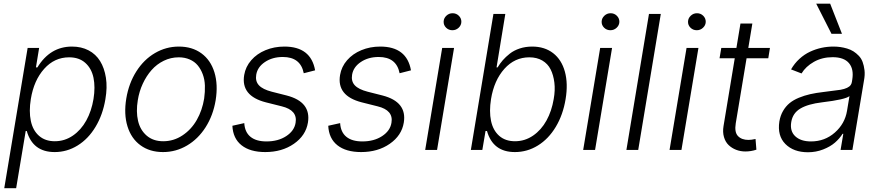

<svg xmlns="http://www.w3.org/2000/svg" viewBox="-20 -802 4709 1027"><path d="M2.8 204.5 127.8 -545.5H189.3L172.2 -441.4H180Q247.9 -552.9 365.1 -552.9Q415.1 -552.9 453.8 -532.7Q492.5 -512.4 515.4 -475.3Q538.4 -438.2 546.5 -386.4Q554.7 -334.5 543.7 -271.3Q529.8 -187.9 490.9 -123.4Q452.1 -58.9 395.2 -23.8Q338.4 11.4 272.4 11.4Q155.2 11.4 123.2 -101.2H117.5L66.4 204.5ZM144.9 -272.4Q134.2 -206 144.9 -155.4Q155.5 -104.8 188.6 -75.6Q221.6 -46.5 273.1 -46.5Q326 -46.5 369.9 -76.7Q413.7 -106.9 441.6 -157.5Q469.5 -208.1 480.1 -272.4Q490.4 -336.3 480.1 -386Q469.8 -435.7 436.4 -465.6Q403.1 -495.4 349.8 -495.4Q271.3 -495.4 216.3 -433.8Q161.2 -372.2 144.9 -272.4Z M851.9 11.4Q780.9 11.4 731.4 -24.9Q681.8 -61.1 661.8 -126.4Q641.7 -191.8 655.5 -275.2Q669 -356.5 709.2 -419.9Q749.3 -483.3 808.8 -518.1Q868.3 -552.9 936.8 -552.9Q1007.8 -552.9 1057.4 -516.7Q1106.9 -480.5 1127 -415Q1147 -349.4 1133.5 -265.6Q1120 -184.7 1079.9 -121.6Q1039.8 -58.6 980.3 -23.6Q920.8 11.4 851.9 11.4ZM853 -46.5Q909.1 -46.5 956.1 -77.8Q1003.2 -109 1032.5 -160.3Q1061.8 -211.6 1072.1 -275.2Q1077.1 -311.4 1076 -344.1Q1074.9 -376.8 1064.6 -404.5Q1054.3 -432.2 1037.5 -452.4Q1020.6 -472.7 994.5 -484Q968.4 -495.4 936.1 -495.4Q893.8 -495.4 856.2 -477.1Q818.5 -458.8 790.7 -427.2Q762.8 -395.6 743.6 -354Q724.4 -312.5 717 -265.6Q707 -204.9 718.4 -155.7Q729.8 -106.5 764.6 -76.5Q799.4 -46.5 853 -46.5Z M1665.5 -425.8 1604.8 -410.2Q1587.7 -497.2 1492.9 -497.2Q1437.1 -497.2 1397.2 -470.3Q1357.2 -443.5 1350.5 -402Q1344.8 -367.5 1365.1 -345.7Q1385.3 -323.9 1433.9 -311.4L1513.5 -291.2Q1645.2 -257.1 1627.1 -146.3Q1615.8 -77.1 1552 -32.8Q1488.3 11.4 1398.8 11.4Q1317.8 11.4 1272 -25Q1226.2 -61.4 1223 -129.3L1286.6 -143.5Q1289.4 -95.2 1319.8 -70.3Q1350.1 -45.5 1405.5 -45.5Q1467.7 -45.5 1511 -73.9Q1554.3 -102.3 1561.1 -145.2Q1572.8 -212.4 1486.9 -233.3L1402 -254.6Q1267.4 -289.1 1286.2 -400.9Q1293.7 -445.3 1323.9 -479.9Q1354 -514.6 1400.4 -533.7Q1446.7 -552.9 1501.1 -552.9Q1643.1 -552.9 1665.5 -425.8Z M2178.3 -425.8 2117.5 -410.2Q2100.5 -497.2 2005.7 -497.2Q1949.9 -497.2 1910 -470.3Q1870 -443.5 1863.3 -402Q1857.6 -367.5 1877.8 -345.7Q1898.1 -323.9 1946.7 -311.4L2026.3 -291.2Q2158 -257.1 2139.9 -146.3Q2128.6 -77.1 2064.8 -32.8Q2001.1 11.4 1911.6 11.4Q1830.6 11.4 1784.8 -25Q1739 -61.4 1735.8 -129.3L1799.4 -143.5Q1802.2 -95.2 1832.6 -70.3Q1862.9 -45.5 1918.3 -45.5Q1980.5 -45.5 2023.8 -73.9Q2067.1 -102.3 2073.9 -145.2Q2085.6 -212.4 1999.6 -233.3L1914.8 -254.6Q1780.2 -289.1 1799 -400.9Q1806.5 -445.3 1836.6 -479.9Q1866.8 -514.6 1913.2 -533.7Q1959.5 -552.9 2013.8 -552.9Q2155.9 -552.9 2178.3 -425.8Z M2254.3 0 2345.2 -545.5H2408.7L2317.8 0ZM2399.9 -640.3Q2380 -640.3 2366.1 -653.9Q2352.3 -667.6 2353 -686.8Q2353.7 -704.9 2367.7 -718Q2381.7 -731.2 2400.9 -731.2Q2420.8 -731.2 2434.5 -717.5Q2448.2 -703.8 2447.8 -684.7Q2447.1 -666.5 2433.1 -653.4Q2419 -640.3 2399.9 -640.3Z M2498.6 0 2619.3 -727.3H2682.9L2636 -441.4H2641.7Q2654.1 -462.4 2669.4 -479.9Q2684.7 -497.5 2707 -515.1Q2729.4 -532.7 2760.3 -542.8Q2791.2 -552.9 2826.7 -552.9Q2893.1 -552.9 2938.6 -517.8Q2984 -482.6 3001.6 -418.5Q3019.2 -354.4 3005.3 -271.3Q2991.5 -187.9 2952.8 -123.4Q2914.1 -58.9 2857.2 -23.8Q2800.4 11.4 2734 11.4Q2616.8 11.4 2584.9 -101.2H2577.1L2560 0ZM2606.5 -272.4Q2595.9 -206 2606.5 -155.4Q2617.2 -104.8 2650 -75.6Q2682.9 -46.5 2734.7 -46.5Q2787.6 -46.5 2831.5 -76.7Q2875.4 -106.9 2903.2 -157.5Q2931.1 -208.1 2941.8 -272.4Q2950.3 -319.6 2945.3 -360.3Q2940.3 -400.9 2925.2 -430.9Q2910.2 -460.9 2880.9 -478.2Q2851.6 -495.4 2811.4 -495.4Q2733 -495.4 2677.9 -433.8Q2622.9 -372.2 2606.5 -272.4Z M3099.4 0 3190.3 -545.5H3253.9L3163 0ZM3245 -640.3Q3225.1 -640.3 3211.3 -653.9Q3197.4 -667.6 3198.2 -686.8Q3198.9 -704.9 3212.9 -718Q3226.9 -731.2 3246.1 -731.2Q3266 -731.2 3279.7 -717.5Q3293.3 -703.8 3293 -684.7Q3292.3 -666.5 3278.2 -653.4Q3264.2 -640.3 3245 -640.3Z M3514.6 -727.3 3393.8 0H3330.6L3451.3 -727.3Z M3561.4 0 3652.3 -545.5H3715.9L3625 0ZM3707 -640.3Q3687.1 -640.3 3673.3 -653.9Q3659.4 -667.6 3660.2 -686.8Q3660.9 -704.9 3674.9 -718Q3688.9 -731.2 3708.1 -731.2Q3728 -731.2 3741.7 -717.5Q3755.3 -703.8 3755 -684.7Q3754.3 -666.5 3740.2 -653.4Q3726.2 -640.3 3707 -640.3Z M4098.4 -545.5 4089.5 -490.4H3973.4L3915.5 -142.4Q3907.7 -94.8 3927.4 -74.2Q3947.1 -53.6 3983.7 -53.6Q3998.9 -53.6 4021.3 -58.6L4025.9 -1.4Q3997.2 8.2 3967.3 8.2Q3940.7 8.2 3917.6 -0.7Q3894.5 -9.6 3877.3 -26.1Q3860.1 -42.6 3852.5 -68.9Q3844.8 -95.2 3850.1 -127.5L3910.2 -490.4H3828.8L3838.1 -545.5H3919L3940.7 -676.1H4004.3L3982.6 -545.5Z M4301.8 12.4Q4224.8 12.4 4180.9 -31.8Q4137.1 -76 4148.8 -152.3Q4154.1 -183.9 4168.5 -208.6Q4182.9 -233.3 4203.3 -250.2Q4223.7 -267 4253 -279.1Q4282.3 -291.2 4313.7 -298.3Q4345.2 -305.4 4385.3 -310Q4465.2 -320 4475.5 -321.7Q4518.5 -329.5 4530.5 -347.7Q4535.2 -354.4 4536.6 -363.3L4538.7 -376.1Q4547.9 -432.5 4521.1 -464.3Q4494.3 -496.1 4433.6 -496.1Q4377.5 -496.1 4333.6 -471.2Q4289.8 -446.4 4267.4 -409.1L4211.3 -430.8Q4229.8 -463.1 4256.2 -487.2Q4282.7 -511.4 4312.9 -525.4Q4343 -539.4 4374.3 -546.2Q4405.5 -552.9 4438.2 -552.9Q4457 -552.9 4474.8 -550.4Q4492.5 -547.9 4511.4 -542.3Q4530.2 -536.6 4545.1 -527.2Q4560 -517.8 4573.5 -503.7Q4587 -489.7 4594.1 -470.5Q4601.2 -451.3 4604.2 -426.5Q4607.2 -401.6 4601.2 -370.4L4539.4 0H4476.2L4490.8 -86.3H4486.9Q4470.5 -60.4 4446 -39.1Q4421.5 -17.8 4383.2 -2.7Q4344.8 12.4 4301.8 12.4ZM4317.8 -45.5Q4391.7 -45.5 4445.5 -92.9Q4499.3 -140.3 4510.7 -209.2L4523.8 -288Q4502.1 -269.5 4376.8 -254.6Q4302.2 -245.7 4261.2 -221.4Q4220.2 -197.1 4212.4 -149.5Q4204.2 -100.9 4233.7 -73.2Q4263.1 -45.5 4317.8 -45.5ZM4427.6 -621.1 4345.9 -782.3H4420.5L4483.7 -621.1Z"/></svg>

Font: Karasuma Gothic
Style: Light Italic
Weight: 300
Italic angle: 9.39998°
Designer: Rasmus Andersson / Ryoko Nishizuka
Foundry: rsms
Version: Version 1.00